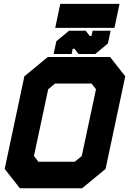

<svg xmlns="http://www.w3.org/2000/svg" viewBox="-20 -1004 693 1024"><path d="M86 0 5 -103 110 -597 235 -700H567L648 -597L543 -103L418 0ZM185 -141.5H379L416 -172L492 -528L468 -558.5H274L237 -528L161 -172ZM137.5 -71H398L479.5 -138L569.5 -562.5L517 -629.5H256.5L175 -562.5L85 -138ZM137.5 -71 85 -138 175 -562.5 256.5 -629.5H517L569.5 -562.5L479.5 -138L398 -71ZM266 -716 280.5 -784 348 -840H437L459 -812H468L474 -840H570L555.5 -772L488 -716H399L377 -744H368L362 -716ZM323 -751H322.5L324.5 -761L365 -797H406L430 -760H474L515 -796L517 -806H517.5L515.5 -796L474 -760H430L406 -797H365L325 -761ZM274.5 -855.5 301.5 -983.5H617.5L590.5 -855.5ZM353 -918.5H545H353Z"/></svg>

Font: Tourney Black
Style: Italic
Weight: 900
Italic angle: -12°
Version: Version 1.015